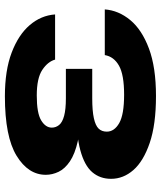

<svg xmlns="http://www.w3.org/2000/svg" viewBox="42 -668 642 765"><g transform="rotate(-90 362.5 -285.0)"><path d="M49 -423Q49 -493 125 -539.5Q201 -586 362 -586Q465 -586 536 -559Q607 -532 645.5 -487Q684 -442 688 -386H508Q500 -415 467 -437Q434 -459 365 -459Q295 -459 266 -441.5Q237 -424 237 -399Q237 -383 247.5 -370Q258 -357 284 -350Q310 -343 354 -343H471V-238H354Q304 -238 274.5 -231.5Q245 -225 233 -212.5Q221 -200 221 -180Q221 -150 255 -130.5Q289 -111 368 -111Q448 -111 484 -131.5Q520 -152 526 -188H708Q704 -133 665.5 -86.5Q627 -40 552 -12Q477 16 363 16Q249 16 176 -9Q103 -34 68 -74Q33 -114 33 -163Q33 -207 59.5 -238Q86 -269 147 -285.5Q208 -302 312 -302V-284Q234 -284 183 -295.5Q132 -307 102.5 -327Q73 -347 61 -372Q49 -397 49 -423Z"/></g></svg>

Font: Unbounded SemiBold
Style: Regular
Weight: 600
Designer: Luke Prowse, Jean-Baptiste Morizot, Fátima Lázaro, Florian Runge
Foundry: NaN
Version: Version 1.700